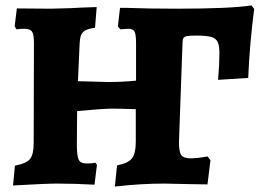

<svg xmlns="http://www.w3.org/2000/svg" viewBox="-20 -676 956 707"><path d="M916 -643Q899 -513 894 -389L783 -382Q788 -442 788 -480Q788 -508 781.5 -521.5Q775 -535 757.5 -540Q740 -545 702 -545Q678 -545 668 -543Q658 -541 655 -535Q652 -529 652 -515L639 -152Q639 -117 647.5 -105Q656 -93 682 -93Q707 -93 744 -100L755 -86L744 3L679 2L586 0Q496 0 403 11L411 -67Q452 -75 466 -93Q480 -111 480 -155V-274Q418 -276 393 -276Q361 -276 264 -267L263 -143Q263 -101 270 -87.5Q277 -74 299 -74Q321 -74 331 -77L337 -69L328 4Q253 0 190 0Q149 0 28 7L35 -66Q77 -74 90.5 -90.5Q104 -107 104 -149L105 -518Q105 -549 98 -559.5Q91 -570 69 -570Q55 -570 41 -568L34 -579L42 -645L165 -644L241 -646Q256 -647 279 -648Q302 -649 336 -650L330 -574Q305 -570 294 -564Q283 -558 278.5 -546.5Q274 -535 273 -510L267 -377L377 -374Q430 -374 481 -379V-516Q481 -549 475.5 -559.5Q470 -570 451 -570L423 -568L414 -579L422 -647H447Q528 -644 628 -644Q828 -644 906 -656Z"/></svg>

Font: Alegreya ExtraBold
Style: Regular
Weight: 800
Designer: Juan Pablo del Peral
Foundry: Huerta Tipografica
Version: Version 2.007; ttfautohint (v1.6)